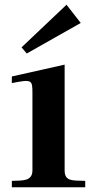

<svg xmlns="http://www.w3.org/2000/svg" viewBox="-20 -791 396 811"><path d="M30 -440C115 -457 117 -454 117 -397V-72C117 -24 75 -29 30 -27V0H340V-27C285 -29 253 -24 253 -72V-518L30 -468ZM71 -591 261 -771 321 -694 93 -565Z"/></svg>

Font: Ortica Linear
Style: Bold
Weight: 700
Designer: Benedetta Bovani
Foundry: Collletttivo
Version: Version 2.000;Glyphs 3.1.2 (3151)